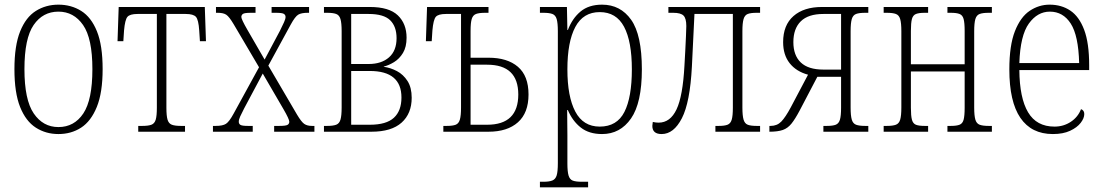

<svg xmlns="http://www.w3.org/2000/svg" viewBox="-20 -566 4734 825"><path d="M231 10Q177 10 134 -17.5Q91 -45 66.5 -106Q42 -167 42 -269Q42 -370 66.5 -431Q91 -492 134 -519Q177 -546 231 -546Q286 -546 329 -519Q372 -492 396.5 -431.5Q421 -371 421 -269Q421 -168 396 -106.5Q371 -45 328.5 -17.5Q286 10 231 10ZM231 -20Q299 -20 338 -78.5Q377 -137 377 -269Q377 -401 337 -458.5Q297 -516 231 -516Q164 -516 124.5 -458.5Q85 -401 85 -269Q85 -137 125 -78.5Q165 -20 231 -20Z M574 0V-25H592Q617 -25 630.5 -30Q644 -35 649 -51.5Q654 -68 654 -103V-506H571Q538 -506 527.5 -493.5Q517 -481 513 -435L510 -389H485L490 -536H860L865 -389H839L836 -435Q833 -481 822 -493.5Q811 -506 778 -506H695V-103Q695 -68 700 -51.5Q705 -35 718.5 -30Q732 -25 757 -25H775V0Z M895 0V-25H907Q937 -25 951 -34Q965 -43 984 -78L1093 -277L984 -462Q965 -494 952.5 -502.5Q940 -511 916 -511H908V-536H1078V-511H1058Q1030 -511 1023.5 -506Q1017 -501 1017 -493Q1017 -483 1043 -438L1117 -310L1183 -434Q1194 -456 1200.5 -470.5Q1207 -485 1207 -493Q1207 -502 1199.5 -506.5Q1192 -511 1166 -511H1147V-536H1308V-511H1302Q1275 -511 1261.5 -503Q1248 -495 1229 -460L1133 -284L1256 -74Q1275 -42 1287.5 -33.5Q1300 -25 1320 -25H1331V0H1158V-25H1180Q1208 -25 1215.5 -29.5Q1223 -34 1223 -43Q1223 -54 1198 -97L1109 -250L1029 -100Q1018 -79 1012 -65.5Q1006 -52 1006 -43Q1006 -34 1013 -29.5Q1020 -25 1045 -25H1066V0Z M1372 0V-25H1386Q1411 -25 1424.5 -30Q1438 -35 1443 -52Q1448 -69 1448 -104V-432Q1448 -467 1443 -484Q1438 -501 1424.5 -506Q1411 -511 1386 -511H1372V-536H1569Q1652 -536 1689.5 -500Q1727 -464 1727 -404Q1727 -364 1711.5 -338.5Q1696 -313 1673 -299Q1650 -285 1629 -280V-279Q1658 -275 1685.5 -260.5Q1713 -246 1731 -218Q1749 -190 1749 -146Q1749 -78 1705.5 -39Q1662 0 1576 0ZM1489 -291H1564Q1619 -291 1651.5 -319.5Q1684 -348 1684 -402Q1684 -452 1656.5 -479Q1629 -506 1564 -506H1489ZM1489 -30H1569Q1640 -30 1672.5 -60Q1705 -90 1705 -147Q1705 -261 1569 -261H1489Z M1885 0V-25H1900Q1925 -25 1938 -30Q1951 -35 1956 -52Q1961 -69 1961 -104V-506H1896Q1863 -506 1852.5 -493.5Q1842 -481 1838 -435L1835 -389H1810L1815 -536H2079V-511H2064Q2039 -511 2025.5 -506Q2012 -501 2007 -484.5Q2002 -468 2002 -433V-318H2079Q2160 -318 2205.5 -279Q2251 -240 2251 -160Q2251 -81 2205.5 -40.5Q2160 0 2079 0ZM2002 -30H2073Q2207 -30 2207 -160Q2207 -288 2073 -288H2002Z M2300 239V215H2315Q2340 215 2353.5 209.5Q2367 204 2372 187.5Q2377 171 2377 135V-432Q2377 -467 2372 -484Q2367 -501 2353.5 -506Q2340 -511 2315 -511H2300V-536H2416L2418 -437H2420Q2439 -487 2474.5 -516.5Q2510 -546 2567 -546Q2646 -546 2692 -481Q2738 -416 2738 -268Q2738 -124 2691.5 -57Q2645 10 2567 10Q2511 10 2475.5 -18Q2440 -46 2420 -93H2417Q2418 -48 2418 15V136Q2418 171 2423 188Q2428 205 2441 210Q2454 215 2480 215H2507V239ZM2557 -22Q2631 -22 2663 -85Q2695 -148 2695 -268Q2695 -388 2661.5 -451Q2628 -514 2557 -514Q2486 -514 2452 -450Q2418 -386 2418 -268Q2418 -151 2452 -86.5Q2486 -22 2557 -22Z M2823 10Q2783 10 2783 -25Q2783 -30 2784 -34Q2785 -38 2785 -42Q2798 -39 2810 -39Q2860 -39 2887 -96Q2914 -153 2921 -284Q2923 -314 2924.5 -347.5Q2926 -381 2927.5 -410Q2929 -439 2929 -454Q2929 -487 2917 -499Q2905 -511 2873 -511H2852V-536H3246V-511H3231Q3206 -511 3193 -506Q3180 -501 3175 -484Q3170 -467 3170 -432V-104Q3170 -69 3175 -52Q3180 -35 3193 -30Q3206 -25 3231 -25H3246V0H3054V-25H3069Q3093 -25 3106 -30Q3119 -35 3124 -51.5Q3129 -68 3129 -103V-506H2964L2953 -280Q2945 -126 2910 -58Q2875 10 2823 10Z M3286 0V-25H3291Q3319 -25 3337 -43.5Q3355 -62 3378 -105L3452 -245Q3401 -259 3373 -294.5Q3345 -330 3345 -385Q3345 -458 3389.5 -497Q3434 -536 3512 -536H3711V-511H3697Q3672 -511 3658.5 -506Q3645 -501 3640 -484Q3635 -467 3635 -432V-104Q3635 -69 3640 -52Q3645 -35 3658.5 -30Q3672 -25 3697 -25H3711V0H3518V-25H3533Q3558 -25 3571 -30Q3584 -35 3589 -51.5Q3594 -68 3594 -103V-236H3492L3416 -91Q3397 -55 3381 -35Q3365 -15 3343.5 -7.5Q3322 0 3286 0ZM3518 -267H3594V-506H3518Q3453 -506 3421 -474.5Q3389 -443 3389 -385Q3389 -328 3421 -297.5Q3453 -267 3518 -267Z M3777 0V-25H3791Q3816 -25 3829.5 -30Q3843 -35 3848 -52Q3853 -69 3853 -104V-432Q3853 -467 3848 -484Q3843 -501 3829.5 -506Q3816 -511 3791 -511H3777V-536H3968V-511H3953Q3929 -511 3916 -506Q3903 -501 3898.5 -484.5Q3894 -468 3894 -433V-290H4125V-433Q4125 -468 4120.5 -484.5Q4116 -501 4103 -506Q4090 -511 4066 -511H4051V-536H4242V-511H4228Q4203 -511 4189.5 -506Q4176 -501 4171 -484Q4166 -467 4166 -432V-104Q4166 -69 4171 -52Q4176 -35 4189.5 -30Q4203 -25 4228 -25H4242V0H4051V-25H4066Q4090 -25 4103 -30Q4116 -35 4120.5 -51.5Q4125 -68 4125 -103V-259H3894V-103Q3894 -68 3898.5 -51.5Q3903 -35 3915.5 -30Q3928 -25 3953 -25H3968V0Z M4504 10Q4412 10 4364.5 -59.5Q4317 -129 4317 -268Q4317 -371 4341 -432Q4365 -493 4404.5 -519.5Q4444 -546 4490 -546Q4541 -546 4579 -520.5Q4617 -495 4638.5 -438Q4660 -381 4660 -286V-265H4360Q4361 -145 4397.5 -83.5Q4434 -22 4511 -22Q4550 -22 4581 -42.5Q4612 -63 4625 -97Q4639 -92 4639 -76Q4639 -58 4623.5 -38Q4608 -18 4578 -4Q4548 10 4504 10ZM4617 -295Q4614 -413 4581 -464.5Q4548 -516 4491 -516Q4438 -516 4401 -465Q4364 -414 4360 -295Z"/></svg>

Font: Noto Serif Condensed ExtraLight
Style: Regular
Weight: 200
Width: 3
Designer: Monotype Design Team
Foundry: Monotype Imaging Inc.
Version: Version 2.013; ttfautohint (v1.8.4.7-5d5b)